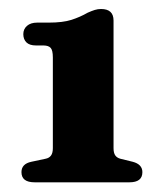

<svg xmlns="http://www.w3.org/2000/svg" viewBox="-20 -738 350 416"><path d="M58 -639.5H74Q85 -639.5 89.8 -634.2Q94.5 -629 94.5 -613.5V-417Q94.5 -406.5 90.5 -401Q86.5 -395.5 78.5 -394L48 -387.5Q26.5 -383 26.5 -365Q26.5 -343 55 -343H260.5Q288.5 -343 288.5 -365Q288.5 -382 267.5 -387.5L241 -394Q233.5 -396 229.8 -401.2Q226 -406.5 226 -417V-693.5Q226 -718.5 199 -718.5Q192 -718.5 185.5 -716.5Q179 -714.5 170 -710.5Q153.5 -701 134.8 -695Q116 -689 85.5 -689H60.5Q46.5 -689 38.5 -682Q30.5 -675 30.5 -664Q30.5 -653 37.2 -646.2Q44 -639.5 58 -639.5Z"/></svg>

Font: Fraunces 28pt Soft Wonky
Style: Bold
Weight: 700
Version: Version 1.000;[b76b70a41]